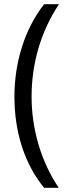

<svg xmlns="http://www.w3.org/2000/svg" viewBox="-20 -740 331 918"><path d="M49 -277C49 -110 97 44 191 158H261C177 34 131 -122 131 -278C131 -436 175 -589 262 -720H191C100 -604 49 -446 49 -277Z"/></svg>

Font: Noto Sans Arabic ExtCond
Style: Regular
Weight: 400
Width: 2
Designer: Monotype Design Team, Nadine Chahine, Nizar Qandah and Khaled Hosny
Foundry: Monotype Imaging Inc.
Version: Version 2.012